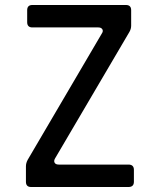

<svg xmlns="http://www.w3.org/2000/svg" viewBox="-20 -750 640 770"><path d="M105 0Q84 0 84 -21V-83Q84 -96 91 -109L388 -615Q395 -625 390.5 -632.5Q386 -640 374 -640H110Q89 -640 89 -661V-709Q89 -730 110 -730H485Q506 -730 506 -709V-647Q506 -634 499 -622L201 -115Q195 -105 199 -97.5Q203 -90 216 -90H495Q517 -90 517 -69V-21Q517 0 495 0Z"/></svg>

Font: Pitagon Sans Mono Medium
Style: Regular
Weight: 500
Monospace: yes
Designer: Travis Tran
Foundry: Pitagon
Version: Version 1.001; ttfautohint (v1.8.4.7-5d5b);gftools[0.9.26]